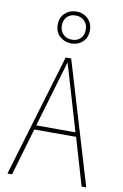

<svg xmlns="http://www.w3.org/2000/svg" viewBox="-105 -1045 710 1104"><g transform="rotate(10 250.0 -493.0)"><path d="M20 0 234 -715H266L480 0H453L372 -276H128L47 0ZM224 -603 135 -301H364L275 -603Q269 -624 263 -644Q257 -664 249 -689Q243 -667 237 -646.5Q231 -626 224 -603ZM251 -800Q213 -800 184.5 -824.5Q156 -849 156 -893Q156 -936 183.5 -961Q211 -986 250 -986Q289 -986 316.5 -960.5Q344 -935 344 -892Q344 -850 317 -825Q290 -800 251 -800ZM251 -822Q283 -822 301.5 -841.5Q320 -861 320 -892Q320 -924 300 -943.5Q280 -963 249 -963Q218 -963 199 -943.5Q180 -924 180 -893Q180 -863 199 -842.5Q218 -822 251 -822Z"/></g></svg>

Font: Noto Sans Mono ExtraCondensed Thin
Style: Regular
Weight: 100
Width: 2
Designer: Monotype Design Team
Foundry: Monotype Imaging Inc.
Version: Version 2.014; ttfautohint (v1.8.4.7-5d5b)